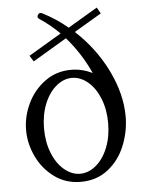

<svg xmlns="http://www.w3.org/2000/svg" viewBox="-55 -816 675 874"><g transform="rotate(-5 282.5 -379.0)"><path d="M311 -669Q403 -584 455.5 -476Q508 -368 508 -266Q508 -198 482 -133.5Q456 -69 404 -28Q352 13 279 13Q211 13 159 -25Q107 -63 79 -122Q51 -181 51 -243Q51 -305 79 -364Q107 -423 159 -461Q211 -499 279 -499Q328 -499 376 -476Q333 -570 268 -644L113 -552L96 -579L246 -668Q203 -711 154 -743Q148 -747 148 -753Q148 -758 151 -762Q156 -769 162 -769Q166 -769 168 -768Q233 -735 285 -691L420 -771L436 -743ZM426 -243Q426 -305 406 -355Q386 -405 352 -433.5Q318 -462 279 -462Q241 -462 207 -433.5Q173 -405 153 -355Q133 -305 133 -243Q133 -181 153 -131Q173 -81 207 -52.5Q241 -24 279 -24Q318 -24 352 -52.5Q386 -81 406 -131Q426 -181 426 -243Z"/></g></svg>

Font: Shippori Mincho
Style: Regular
Weight: 400
Designer: FONTDASU
Foundry: FONTDASU / Google Inc. / but / Adobe
Version: Version 3.110; ttfautohint (v1.8.3)